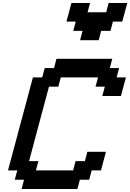

<svg xmlns="http://www.w3.org/2000/svg" viewBox="-20 -1270 875 1290"><path d="M125 0H500L516.6 -62.5H579.1L596.2 -125H658.7Q664.1 -145.5 675 -187.3Q686 -229 691.9 -250H566.9L550.3 -187.5H487.8L471.2 -125H221.2L237.8 -187.5H175.3Q197.3 -270.5 241.9 -437.3Q286.6 -604 309.1 -687.5H371.6L388.7 -750H638.7L621.6 -687.5H684.1L667.5 -625H792.5Q797.9 -645.5 809.1 -687.3Q820.3 -729 826.2 -750H763.7L780.3 -812.5H717.8L734.4 -875H359.4L342.8 -812.5H280.3L263.7 -750H201.2Q173.3 -646 117.4 -437.5Q61.5 -229 33.7 -125H96.2L79.1 -62.5H141.6ZM518.1 -1000H643.1L659.7 -1062.5H722.2L738.8 -1125H801.3Q807.1 -1146 818.4 -1187.5Q829.6 -1229 835 -1250H710L693.4 -1187.5H568.4L585 -1250H460Q454.6 -1229 443.4 -1187.5Q432.1 -1146 426.3 -1125H488.8L472.2 -1062.5H534.7Z"/></svg>

Font: Faithful 32x
Style: Oblique
Weight: 400
Foundry: Faithful Resource Pack
Version: Version 1.0; January 27, 2023